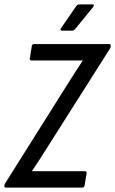

<svg xmlns="http://www.w3.org/2000/svg" viewBox="-35 -856 525 876"><path d="M-7 0Q-16 0 -15 -8L-14 -12Q-14 -18 -8 -25L277 -478Q293 -503 309.5 -529Q326 -555 342 -579V-580Q319 -580 296.5 -580Q274 -580 251 -580H109Q99 -580 101 -590L110 -645Q111 -655 120 -655H462Q471 -655 470 -647V-642Q469 -639 467.5 -636Q466 -633 464 -630L171 -168Q156 -144 141 -121Q126 -98 111 -76V-75Q135 -75 157.5 -75Q180 -75 203 -75H351Q362 -75 360 -65L351 -10Q349 0 340 0ZM249 -716Q236 -716 244 -728L312 -827Q319 -836 328 -836H385Q398 -836 390 -824L310 -726Q303 -716 294 -716Z"/></svg>

Font: Sofia Sans Condensed Medium
Style: Italic
Weight: 500
Italic angle: -9°
Designer: Botio Nikoltchev, Ani Petrova
Foundry: lettersoup
Version: Version 4.101; ttfautohint (v1.8.4.7-5d5b)